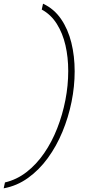

<svg xmlns="http://www.w3.org/2000/svg" viewBox="-42 -832 475 1044"><path d="M185 -780 192 -812Q252 -784 290 -728.5Q328 -673 346 -600Q364 -527 364 -444Q364 -362 347 -278Q330 -194 297.5 -115.5Q265 -37 218 27.5Q171 92 110.5 135.5Q50 179 -22 192L-15 160Q49 145 102.5 103.5Q156 62 198 1Q240 -60 269 -134Q298 -208 313.5 -287.5Q329 -367 329 -446Q329 -520 314 -585.5Q299 -651 267 -702Q235 -753 185 -780Z"/></svg>

Font: Be Vietnam Pro Variable Thin
Style: Italic
Weight: 100
Italic angle: -12°
Designer: Lam Bao, Tony Le, Vietanh Nguyen
Foundry: Yellow Type Foundry
Version: Version 1.002